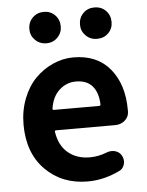

<svg xmlns="http://www.w3.org/2000/svg" viewBox="-56 -845 692 904"><g transform="rotate(-5 290.0 -393.5)"><path d="M322.3 13.7Q201.2 13.7 122.6 -65.4Q43.9 -144.5 43.9 -279.3Q43.9 -344.7 65.9 -401.4Q87.9 -458 124.5 -495.1Q161.1 -532.2 208 -553.2Q254.9 -574.2 304.7 -574.2Q417 -574.2 478 -500Q539.1 -425.8 539.1 -305.7Q539.1 -300.8 539.1 -295.9Q538.1 -271.5 519 -255.4Q500 -239.3 474.6 -239.3H194.3Q186.5 -239.3 188.5 -231.4Q198.2 -167 239.3 -132.8Q280.3 -98.6 341.8 -98.6Q382.8 -98.6 421.9 -114.3Q433.6 -119.1 445.3 -119.1Q454.1 -119.1 461.9 -117.2Q483.4 -111.3 493.2 -92.8Q500 -80.1 500 -66.4Q500 -52.7 493.2 -40.5Q486.3 -28.3 473.6 -22.5Q399.4 13.7 322.3 13.7ZM186.5 -343.8Q184.6 -335.9 192.4 -335.9H405.3Q413.1 -335.9 413.1 -342.8Q411.1 -398.4 384.8 -429.2Q358.4 -460 306.6 -460Q262.7 -460 229 -429.7Q195.3 -399.4 186.5 -343.8ZM110.4 -724.6Q110.4 -756.8 131.8 -778.3Q153.3 -799.8 185.1 -799.8Q216.8 -799.8 237.8 -778.3Q258.8 -756.8 258.8 -724.6Q258.8 -694.3 237.8 -672.9Q216.8 -651.4 185.1 -651.4Q153.3 -651.4 131.8 -672.9Q110.4 -694.3 110.4 -724.6ZM423.8 -651.4Q392.6 -651.4 371.1 -672.9Q349.6 -694.3 349.6 -724.6Q349.6 -756.8 370.6 -778.3Q391.6 -799.8 423.8 -799.8Q457 -799.8 478 -778.3Q499 -756.8 499 -724.6Q499 -693.4 478 -672.4Q457 -651.4 423.8 -651.4Z"/></g></svg>

Font: Gen Jyuu Gothic Bold
Style: Bold
Weight: 700
Designer: [Source Han Sans]
Ryoko NISHIZUKA  (kana & ideographs); Paul D. Hunt (Latin, Greek & Cyrillic); Wenlong ZHANG  (bopomofo
Version: Version 1.002.20150607